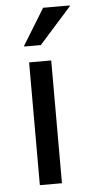

<svg xmlns="http://www.w3.org/2000/svg" viewBox="-52 -748 367 779"><g transform="rotate(-5 131.0 -358.0)"><path d="M78.3 0V-500H168.3V0ZM64.2 -565.8V-569.2L154.2 -715.8H262.5V-712.5L131.7 -565.8Z"/></g></svg>

Font: Funnel Sans Light
Style: Regular
Weight: 400
Version: Version 1.000